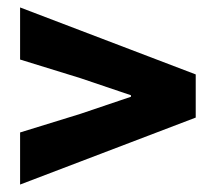

<svg xmlns="http://www.w3.org/2000/svg" viewBox="-20 -590 580 516"><path d="M34 -94V-234L196 -284L332 -330V-334L196 -380L34 -430V-570L506 -390V-274Z"/></svg>

Font: Assistant ExtraBold
Style: Regular
Weight: 800
Designer: Hebrew By Ben Nathan, Latin by Paul Hunt
Version: Version 2.001;PS 002.001;hotconv 1.0.88;makeotf.lib2.5.64775